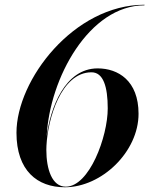

<svg xmlns="http://www.w3.org/2000/svg" viewBox="-20 -780 630 810"><path d="M564.5 -300C564.5 -440 478 -491.5 392 -491.5C253 -491.5 192 -323 177 -205C188.5 -449.5 356.5 -757.5 589.5 -757.5V-760C291.5 -760 49.5 -443 49.5 -220C49.5 -60 137.5 10 253.5 10C409.5 10 564.5 -140 564.5 -300ZM434.5 -322.5C434.5 -203.5 357 7.5 257.5 7.5C199.5 7.5 175.5 -66 175.5 -147.5L176 -165.5C181.5 -277.5 237.5 -475 366 -475C416 -475 434.5 -414 434.5 -322.5Z"/></svg>

Font: Bodoni* 72pt Medium
Style: Italic
Weight: 500
Italic angle: -13°
Version: Version 2.3